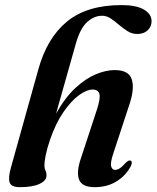

<svg xmlns="http://www.w3.org/2000/svg" viewBox="-20 -744 631 774"><path d="M182 -181.5Q169.5 -145 164.2 -118.5Q159 -92 159 -78Q159 -65.5 163.2 -57Q167.5 -48.5 167.5 -37Q167.5 -15.5 139 -2.5Q110.5 10.5 60 10.5Q25.5 10.5 19 -8.2Q12.5 -27 23.5 -66.5L134.5 -464Q169.5 -591 250.2 -657.2Q331 -723.5 470 -723.5Q530 -723.5 560.5 -705.2Q591 -687 591 -658.5Q591 -637 575.5 -622Q560 -607 533 -607Q512.5 -607 494.8 -618Q477 -629 460.2 -643.5Q443.5 -658 426.8 -669.2Q410 -680.5 392 -680.5Q359 -680.5 331 -654.8Q303 -629 286 -569L206 -286Q242.5 -351 284.2 -389.5Q326 -428 366.8 -444.8Q407.5 -461.5 442 -461.5Q499.5 -461.5 511.2 -424Q523 -386.5 502 -324L438 -129Q424 -88.5 428 -73.8Q432 -59 444 -59Q452.5 -59 462.8 -65.5Q473 -72 488 -89Q499.5 -99.5 506.5 -96.5Q516.5 -92 506 -71.5Q485.5 -34.5 448.5 -12Q411.5 10.5 361.5 10.5Q311 10.5 299 -19.5Q287 -49.5 306 -105.5L370.5 -301.5Q385.5 -347.5 380.8 -365.2Q376 -383 353 -383Q330 -383 298.8 -360.5Q267.5 -338 236.2 -293Q205 -248 182 -181.5Z"/></svg>

Font: Fraunces 72pt SemiBold
Style: Italic
Weight: 600
Italic angle: -16°
Version: Version 1.000;[b76b70a41]